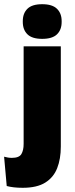

<svg xmlns="http://www.w3.org/2000/svg" viewBox="-60 -713 356 914"><path d="M52.5 -81V-492.5H229.5V-81ZM141 -528Q92.5 -528 70.5 -549.8Q48.5 -571.5 48.5 -608.5V-612.5Q48.5 -649.5 70.5 -671.2Q92.5 -693 141 -693Q189 -693 211.2 -671.2Q233.5 -649.5 233.5 -612.5V-608.5Q233.5 -571 211.2 -549.5Q189 -528 141 -528ZM48 181Q25.5 181 6 178.8Q-13.5 176.5 -28 172.5L-40.5 33Q-31.5 35.5 -22.2 37Q-13 38.5 -3.5 38.5Q31 38.5 41.8 20.5Q52.5 2.5 52.5 -28V-103H229.5V-15.5Q229.5 43.5 212.2 87.5Q195 131.5 155.5 156.2Q116 181 48 181Z"/></svg>

Font: Anek Tamil ExtraBold
Style: Regular
Weight: 800
Designer: Aadarsh Rajan (Tamil), Yesha Goshar (Latin)
Foundry: Ek Type
Version: Version 1.003